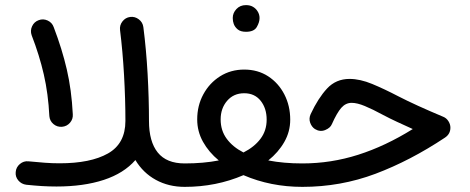

<svg xmlns="http://www.w3.org/2000/svg" viewBox="-20 -708 1839 752"><path d="M450.2 -589.8Q447.8 -608.9 459.5 -624Q471.2 -639.2 489.7 -641.6Q508.3 -644 523.7 -632.3Q539.1 -620.6 541.5 -601.6Q552.7 -514.6 558.1 -418.9Q563.5 -323.2 563.5 -234.4Q563.5 -153.3 597.9 -110.6Q632.3 -67.9 703.1 -67.9H703.6Q722.7 -67.9 736.1 -54.4Q749.5 -41 749.5 -22Q749.5 -2.9 736.1 10.5Q722.7 23.9 703.6 23.9H703.1Q640.6 23.9 590.6 -3.4Q540.5 -30.8 510.3 -81.1Q465.3 -29.3 386.5 -3.4Q307.6 22.5 201.2 22.5Q172.9 22.5 144.3 20.8Q115.7 19 83 15.6Q64 13.2 51.8 -1.2Q39.6 -15.6 41.5 -34.2Q43 -53.2 57.9 -65.7Q72.8 -78.1 91.3 -76.2Q126 -72.8 155.5 -70.6Q185.1 -68.4 213.4 -68.4Q334.5 -68.4 402.8 -106.9Q471.2 -145.5 471.2 -234.4Q471.2 -319.8 465.8 -414.1Q460.4 -508.3 450.2 -589.8ZM104 -569.8Q97.7 -587.9 105.7 -605.2Q113.8 -622.6 131.3 -628.9Q148.9 -635.7 166.5 -627.7Q184.1 -619.6 190.4 -601.6Q223.1 -516.1 241.7 -435.8Q260.3 -355.5 265.1 -260.7Q266.6 -241.7 254.2 -227.3Q241.7 -212.9 222.7 -211.4Q203.6 -210 189.2 -222.2Q174.8 -234.4 173.3 -253.4Q168.9 -340.8 151.6 -416.3Q134.3 -491.7 104 -569.8Z M657.7 -22Q657.7 -41 671.1 -54.4Q684.6 -67.9 703.6 -67.9Q776.9 -67.9 836.9 -79.6Q797.9 -111.8 775.1 -152.6Q752.4 -193.4 752.4 -240.2Q752.4 -294.4 776.4 -338.6Q800.3 -382.8 842 -409.2Q883.8 -435.5 936.5 -435.5Q989.7 -435.5 1030.3 -409.2Q1070.8 -382.8 1093.8 -338.1Q1116.7 -293.5 1116.7 -239.3Q1116.7 -192.4 1093.5 -151.9Q1070.3 -111.3 1030.8 -79.6Q1090.8 -67.9 1164.1 -67.9H1164.6Q1183.6 -67.9 1197 -54.4Q1210.4 -41 1210.4 -22Q1210.4 -2.9 1197 10.5Q1183.6 23.9 1164.6 23.9H1164.1Q1040 23.9 933.6 -22Q826.7 23.9 703.6 23.9Q684.6 23.9 671.1 10.5Q657.7 -2.9 657.7 -22ZM844.2 -240.2Q844.2 -196.8 867.9 -164.6Q891.6 -132.3 933.6 -110.8Q976.1 -132.3 1000.2 -164.3Q1024.4 -196.3 1024.4 -239.3Q1024.4 -283.7 1001 -313.2Q977.5 -342.8 936.5 -342.8Q895 -342.8 869.6 -313.2Q844.2 -283.7 844.2 -240.2ZM891.6 -637.7Q891.6 -657.2 906 -672.6Q920.4 -688 943.4 -688Q959.5 -688 970.7 -681.4Q981.9 -674.8 988.3 -664.6Q996.6 -652.3 996.6 -637.2Q996.6 -621.1 985.8 -602.3Q975.1 -583.5 943.4 -583.5Q922.4 -583.5 911.1 -592.8Q899.9 -602.1 895.5 -614.3Q891.6 -624.5 891.6 -637.7Z M1349.1 -398.9Q1390.1 -398.9 1437.7 -379.2Q1485.4 -359.4 1539.6 -331.1Q1606.9 -296.4 1716.3 -250.5Q1728.5 -245.6 1736.3 -233.4Q1744.1 -221.2 1744.1 -208Q1744.1 -183.1 1722.7 -168.9Q1586.9 -78.6 1450.4 -27.3Q1314 23.9 1164.6 23.9Q1145.5 23.9 1131.8 10Q1118.2 -3.9 1118.2 -22Q1118.2 -40.5 1131.8 -54.2Q1145.5 -67.9 1164.6 -67.9Q1276.4 -67.9 1382.8 -101.8Q1489.3 -135.7 1596.7 -202.6Q1564 -217.3 1535.2 -230.7Q1506.3 -244.1 1480.5 -257.8Q1439 -280.3 1408.9 -292.7Q1378.9 -305.2 1357.4 -305.2Q1334 -305.2 1316.9 -285.9Q1299.8 -266.6 1279.8 -221.7Q1273.9 -207 1253.7 -198.7Q1233.4 -190.4 1213.4 -202.6Q1200.7 -210.9 1194.8 -227.5Q1189 -244.1 1196.8 -261.2Q1226.1 -323.7 1261 -361.3Q1295.9 -398.9 1349.1 -398.9Z"/></svg>

Font: Mikhak-FD Medium
Style: Regular
Weight: 500
Designer: Amin Abedi
Version: Version 3.2